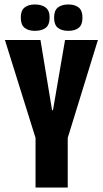

<svg xmlns="http://www.w3.org/2000/svg" viewBox="-20 -839 461 859"><path d="M139 0V-222L2 -660H161L213 -346H217L271 -660H418L283 -222V0ZM286 -701Q256 -701 239 -714.5Q222 -728 222 -760Q222 -792 239 -805.5Q256 -819 286 -819Q315 -819 332 -805.5Q349 -792 349 -760Q349 -728 332 -714.5Q315 -701 286 -701ZM136 -701Q107 -701 90 -714.5Q73 -728 73 -761Q73 -792 90 -805.5Q107 -819 136 -819Q166 -819 184 -805.5Q202 -792 202 -761Q202 -728 184.5 -714.5Q167 -701 136 -701Z"/></svg>

Font: Bricolage Grotesque 48pt Condensed Bricolage Grotesque 48pt Condensed Regular
Style: Bold
Weight: 700
Width: 3
Designer: Mathieu Triay
Foundry: Atelier Triay
Version: Version 1.000; ttfautohint (v1.8.4.7-5d5b);gftools[0.9.32]